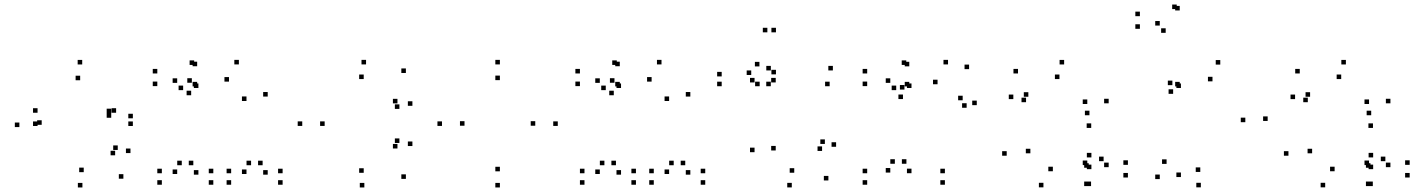

<svg xmlns="http://www.w3.org/2000/svg" viewBox="-20 -803 6240 845"><path d="M523 -16.5V-36.5H503V-16.5ZM554.2 -129.3V-149.3H534.2V-129.3ZM498.2 -143V-163H478.2V-143ZM486.7 -119.5V-139.5H466.7V-119.5ZM348.5 -45.3V-65.3H328.5V-45.3ZM163.5 -253.7V-273.7H143.5V-253.7ZM332.8 -449.8V-469.8H312.8V-449.8ZM469.5 -304.7V-324.7H449.5V-304.7ZM469.5 -284.7V-304.7H449.5V-284.7ZM491 -306.8V-326.8H471V-306.8ZM145.3 -306.8V-326.8H125.3V-306.8ZM145.3 -248.5V-268.5H125.3V-248.5ZM564.7 -248.5V-268.5H544.7V-248.5ZM564.7 -282.3V-302.3H544.7V-282.3ZM341.8 -519.3V-539.3H321.8V-519.3ZM65.3 -243.7V-263.7H45.3V-243.7ZM342.7 22V2H322.7V22Z M1223.8 10V-10H1203.8V10ZM1223.8 -40.5V-60.5H1203.8V-40.5ZM1135.8 -75.8V-95.8H1115.8V-75.8ZM1158.2 -34.3V-54.3H1138.2V-34.3ZM1158.2 -378V-398H1138.2V-378ZM1031.3 -519.5V-539.5H1011.3V-519.5ZM824.3 -438.8V-458.8H804.3V-438.8ZM821.3 -383.8V-403.8H801.3V-383.8ZM987.8 -443.8V-463.8H967.8V-443.8ZM1064.8 -358.5V-378.5H1044.8V-358.5ZM1064.8 -37.2V-57.2H1044.8V-37.2ZM1085 -75.8V-95.8H1065V-75.8ZM997.3 -40.5V-60.5H977.3V-40.5ZM997.3 10V-10H977.3V10ZM918.8 10V-10H898.8V10ZM918.8 -40.5V-60.5H898.8V-40.5ZM830.8 -75.8V-95.8H810.8V-75.8ZM853.2 -34.3V-54.3H833.2V-34.3ZM853.2 -415.7V-435.7H833.2V-415.7ZM847.7 -422.7V-442.7H827.7V-422.7ZM847.7 -511.5V-531.5H827.7V-511.5ZM834.5 -517.2V-537.2H814.5V-517.2ZM672.3 -479.7V-499.7H652.3V-479.7ZM672.3 -424V-444H652.3V-424ZM786 -406.3V-426.3H766V-406.3ZM759.8 -438.3V-458.3H739.8V-438.3ZM759.8 -37.2V-57.2H739.8V-37.2ZM780 -75.8V-95.8H760V-75.8ZM692.3 -40.5V-60.5H672.3V-40.5ZM692.3 10V-10H672.3V10Z M1766.3 -15.7V-35.7H1746.3V-15.7ZM1795 -160.3V-180.3H1775V-160.3ZM1737.8 -173.8V-193.8H1717.8V-173.8ZM1729.2 -149.5V-169.5H1709.2V-149.5ZM1580.7 -42.5V-62.5H1560.7V-42.5ZM1408.8 -248.8V-268.8H1388.8V-248.8ZM1580.7 -455V-475H1560.7V-455ZM1729.2 -348V-368H1709.2V-348ZM1737.8 -323.7V-343.7H1717.8V-323.7ZM1795 -337.3V-357.3H1775V-337.3ZM1766.3 -481.8V-501.8H1746.3V-481.8ZM1591 -519.5V-539.5H1571V-519.5ZM1310.2 -248.8V-268.8H1290.2V-248.8ZM1583.5 22V2H1563.5V22Z M2434.8 -248.8V-268.8H2414.8V-248.8ZM2180 -519.5V-539.5H2160V-519.5ZM1925.2 -248.8V-268.8H1905.2V-248.8ZM2180 22V2H2160V22ZM2024.3 -249.7V-269.7H2004.3V-249.7ZM2180 -450.3V-470.3H2160V-450.3ZM2335.7 -249.7V-269.7H2315.7V-249.7ZM2180 -49V-69H2160V-49Z M3083.8 10V-10H3063.8V10ZM3083.8 -40.5V-60.5H3063.8V-40.5ZM2995.8 -75.8V-95.8H2975.8V-75.8ZM3018.2 -34.3V-54.3H2998.2V-34.3ZM3018.2 -378V-398H2998.2V-378ZM2891.3 -519.5V-539.5H2871.3V-519.5ZM2684.3 -438.8V-458.8H2664.3V-438.8ZM2681.3 -383.8V-403.8H2661.3V-383.8ZM2847.8 -443.8V-463.8H2827.8V-443.8ZM2924.8 -358.5V-378.5H2904.8V-358.5ZM2924.8 -37.2V-57.2H2904.8V-37.2ZM2945 -75.8V-95.8H2925V-75.8ZM2857.3 -40.5V-60.5H2837.3V-40.5ZM2857.3 10V-10H2837.3V10ZM2778.8 10V-10H2758.8V10ZM2778.8 -40.5V-60.5H2758.8V-40.5ZM2690.8 -75.8V-95.8H2670.8V-75.8ZM2713.2 -34.3V-54.3H2693.2V-34.3ZM2713.2 -415.7V-435.7H2693.2V-415.7ZM2707.7 -422.7V-442.7H2687.7V-422.7ZM2707.7 -511.5V-531.5H2687.7V-511.5ZM2694.5 -517.2V-537.2H2674.5V-517.2ZM2532.3 -479.7V-499.7H2512.3V-479.7ZM2532.3 -424V-444H2512.3V-424ZM2646 -406.3V-426.3H2626V-406.3ZM2619.8 -438.3V-458.3H2599.8V-438.3ZM2619.8 -37.2V-57.2H2599.8V-37.2ZM2640 -75.8V-95.8H2620V-75.8ZM2552.3 -40.5V-60.5H2532.3V-40.5ZM2552.3 10V-10H2532.3V10Z M3625.8 -8.8V-28.8H3605.8V-8.8ZM3659.7 -157V-177H3639.7V-157ZM3610.3 -169.5V-189.5H3590.3V-169.5ZM3598 -138.7V-158.7H3578V-138.7ZM3475.5 -42.8V-62.8H3455.5V-42.8ZM3394 -140.8V-160.8H3374V-140.8ZM3394 -440.2V-460.2H3374V-440.2ZM3372.3 -423.5V-443.5H3352.3V-423.5ZM3631.3 -423.5V-443.5H3611.3V-423.5ZM3645.5 -493V-513H3625.5V-493ZM3372.5 -493V-513H3352.5V-493ZM3395 -475.7V-495.7H3375V-475.7ZM3395 -660.7V-680.7H3375V-660.7ZM3357.2 -660.7V-680.7H3337.2V-660.7ZM3286.2 -473V-493H3266.2V-473ZM3322.3 -510.7V-530.7H3302.3V-510.7ZM3156.2 -466.7V-486.7H3136.2V-466.7ZM3156.2 -423.5V-443.5H3136.2V-423.5ZM3323.3 -423.5V-443.5H3303.3V-423.5ZM3300.8 -440.2V-460.2H3280.8V-440.2ZM3300.8 -133.2V-153.2H3280.8V-133.2ZM3464.7 21.8V1.8H3444.7V21.8Z M4138.5 10V-10H4118.5V10ZM4138.5 -40.5V-60.5H4118.5V-40.5ZM3969.2 -82.3V-102.3H3949.2V-82.3ZM3991.5 -40.7V-60.7H3971.5V-40.7ZM3991.5 -415.7V-435.7H3971.5V-415.7ZM3981.8 -422.7V-442.7H3961.8V-422.7ZM3981.8 -511V-531H3961.8V-511ZM3968.5 -517.2V-537.2H3948.5V-517.2ZM3796.5 -479.7V-499.7H3776.5V-479.7ZM3796.5 -424V-444H3776.5V-424ZM3924.3 -406.3V-426.3H3904.3V-406.3ZM3898.2 -438.3V-458.3H3878.2V-438.3ZM3898.2 -43.5V-63.5H3878.2V-43.5ZM3918.3 -82.3V-102.3H3898.3V-82.3ZM3796.5 -40.5V-60.5H3776.5V-40.5ZM3796.5 10V-10H3776.5V10ZM4278.8 -340.2V-360.2H4258.8V-340.2ZM4245 -498.7V-518.7H4225V-498.7ZM4152.3 -519.5V-539.5H4132.3V-519.5ZM3960.5 -408.8V-428.8H3940.5V-408.8ZM3954 -367V-387H3934V-367ZM4106.2 -432.2V-452.2H4086.2V-432.2ZM4216.8 -361.7V-381.7H4196.8V-361.7ZM4234.2 -328.7V-348.7H4214.2V-328.7Z M4781.8 16V-4H4761.8V16ZM4944 -21.8V-41.8H4924V-21.8ZM4944 -77.5V-97.5H4924V-77.5ZM4837 -93.7V-113.7H4817V-93.7ZM4859.3 -67.3V-87.3H4839.3V-67.3ZM4859.3 -348.3V-368.3H4839.3V-348.3ZM4663.3 -519.3V-539.3H4643.3V-519.3ZM4460.3 -479.7V-499.7H4440.3V-479.7ZM4439.7 -366.8V-386.8H4419.7V-366.8ZM4495.7 -353.2V-373.2H4475.7V-353.2ZM4505.8 -377.2V-397.2H4485.8V-377.2ZM4642.7 -455V-475H4622.7V-455ZM4765.2 -345.3V-365.3H4745.2V-345.3ZM4765.2 -76.5V-96.5H4745.2V-76.5ZM4771.5 -64.7V-84.7H4751.5V-64.7ZM4771.5 16V-4H4751.5V16ZM4783.3 -58.5V-78.5H4763.3V-58.5ZM4783.3 -110.2V-130.2H4763.3V-110.2ZM4613.7 -49.3V-69.3H4593.7V-49.3ZM4514.7 -128.3V-148.3H4494.7V-128.3ZM4782.5 -240V-260H4762.5V-240ZM4774.7 -295.8V-315.8H4754.7V-295.8ZM4410.5 -117.7V-137.7H4390.5V-117.7ZM4572.2 21.5V1.5H4552.2V21.5Z M5559 -270.7V-290.7H5539V-270.7ZM5350.5 -518.7V-538.7H5330.5V-518.7ZM5139.7 -428.2V-448.2H5119.7V-428.2ZM5143 -390V-410H5123V-390ZM5316.2 -445V-465H5296.2V-445ZM5460.7 -265.2V-285.2H5440.7V-265.2ZM5262.5 -46.3V-66.3H5242.5V-46.3ZM5114.2 -81.7V-101.7H5094.2V-81.7ZM5177.3 -23.8V-43.8H5157.3V-23.8ZM5177.3 -415.7V-435.7H5157.3V-415.7ZM5172 -422.7V-442.7H5152V-422.7ZM5172 -757V-777H5152V-757ZM5158.8 -763V-783H5138.8V-763ZM4996.7 -731.8V-751.8H4976.7V-731.8ZM4996.7 -676.2V-696.2H4976.7V-676.2ZM5110.2 -658.5V-678.5H5090.2V-658.5ZM5084.2 -690.5V-710.5H5064.2V-690.5ZM5084.2 -14.8V-34.8H5064.2V-14.8ZM5265 21.5V1.5H5245V21.5Z M6021.8 16V-4H6001.8V16ZM6184 -21.8V-41.8H6164V-21.8ZM6184 -77.5V-97.5H6164V-77.5ZM6077 -93.7V-113.7H6057V-93.7ZM6099.3 -67.3V-87.3H6079.3V-67.3ZM6099.3 -348.3V-368.3H6079.3V-348.3ZM5903.3 -519.3V-539.3H5883.3V-519.3ZM5700.3 -479.7V-499.7H5680.3V-479.7ZM5679.7 -366.8V-386.8H5659.7V-366.8ZM5735.7 -353.2V-373.2H5715.7V-353.2ZM5745.8 -377.2V-397.2H5725.8V-377.2ZM5882.7 -455V-475H5862.7V-455ZM6005.2 -345.3V-365.3H5985.2V-345.3ZM6005.2 -76.5V-96.5H5985.2V-76.5ZM6011.5 -64.7V-84.7H5991.5V-64.7ZM6011.5 16V-4H5991.5V16ZM6023.3 -58.5V-78.5H6003.3V-58.5ZM6023.3 -110.2V-130.2H6003.3V-110.2ZM5853.7 -49.3V-69.3H5833.7V-49.3ZM5754.7 -128.3V-148.3H5734.7V-128.3ZM6022.5 -240V-260H6002.5V-240ZM6014.7 -295.8V-315.8H5994.7V-295.8ZM5650.5 -117.7V-137.7H5630.5V-117.7ZM5812.2 21.5V1.5H5792.2V21.5Z"/></svg>

Font: Monaspace Xenon Dots Var
Style: Regular
Weight: 400
Designer: Riley Cran and the Lettermatic Team
Version: Version 1.100 (Monaspace Xenon Dots)